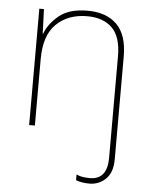

<svg xmlns="http://www.w3.org/2000/svg" viewBox="-54 -583 682 868"><g transform="rotate(5 286.5 -149.0)"><path d="M384 240Q427 240 458 210.5Q489 181 489 120V-346Q489 -444 441.5 -491Q394 -538 309 -538Q225 -538 179.5 -500.5Q134 -463 117 -417H115L111 -528H90V0H116V-302Q116 -410 169.5 -461.5Q223 -513 309 -513Q382 -513 422.5 -473Q463 -433 463 -345V116Q463 215 384 215Q369 215 353.5 213Q338 211 323 204V230Q350 240 384 240Z"/></g></svg>

Font: Noto Sans UI Thin
Style: Regular
Weight: 250
Designer: Monotype Design Team
Foundry: Monotype Imaging Inc.
Version: Version 1.901